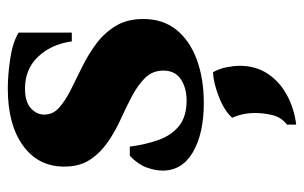

<svg xmlns="http://www.w3.org/2000/svg" viewBox="-160 -354 761 480"><g transform="rotate(-90 220.0 -114.5)"><path d="M202 15Q126 15 79.5 -12Q33 -39 33 -88Q33 -107 41 -128.5Q49 -150 70 -170H93Q98 -131 109.5 -98.5Q121 -66 144.5 -47Q168 -28 208 -28Q240 -28 261.5 -42.5Q283 -57 283 -86Q283 -113 265.5 -131Q248 -149 221 -163.5Q194 -178 163 -192Q132 -206 105 -224.5Q78 -243 60.5 -269Q43 -295 43 -334Q43 -399 95.5 -437Q148 -475 238 -475Q272 -475 312.5 -469Q353 -463 378 -448V-315H356Q349 -366 318 -399Q287 -432 238 -432Q205 -432 189 -417.5Q173 -403 173 -384Q173 -362 190.5 -346.5Q208 -331 235 -317.5Q262 -304 292.5 -289Q323 -274 350 -254Q377 -234 394.5 -205.5Q412 -177 412 -136Q412 -87 385 -53.5Q358 -20 310.5 -2.5Q263 15 202 15ZM279 38Q288 54 291.5 72.5Q295 91 295 105Q295 145 275 175Q255 205 221.5 223Q188 241 148 246V223Q167 208 172 185.5Q177 163 177 144Q177 112 165 86Q183 66 218 52.5Q253 39 279 38Z"/></g></svg>

Font: Bona Nova
Style: Bold
Weight: 700
Designer: Mateusz Machalski
Foundry: Capitalics
Version: Version 4.001; ttfautohint (v1.8.3)